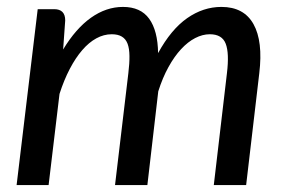

<svg xmlns="http://www.w3.org/2000/svg" viewBox="-20 -535 828 555"><path d="M28 0 89 -508.5H136.5Q168.5 -508.5 168.5 -476L162.5 -392Q199 -452.5 243 -483.8Q287 -515 335.5 -515Q386.5 -515 411.2 -480.8Q436 -446.5 437 -381.5Q474.5 -450 521 -482.5Q567.5 -515 620 -515Q685 -515 712.8 -465.2Q740.5 -415.5 729.5 -323.5L691.5 0H598L636 -323.5Q643 -381 632.5 -408.5Q622 -436 586.5 -436Q565.5 -436 544.2 -425Q523 -414 503.5 -393Q484 -372 467 -341.2Q450 -310.5 437.5 -271L406 0H312.5L351 -323.5Q354.5 -352 354.2 -373.2Q354 -394.5 348.8 -408.5Q343.5 -422.5 332.2 -429.2Q321 -436 303 -436Q280 -436 258.5 -424.2Q237 -412.5 217.8 -390.2Q198.5 -368 181.8 -336Q165 -304 152 -263.5L120.5 0Z"/></svg>

Font: Lato Medium
Style: Italic
Weight: 500
Italic angle: -7°
Designer: Lukasz Dziedzic
Foundry: tyPoland Lukasz Dziedzic
Version: Version 2.006; 2014-01-15